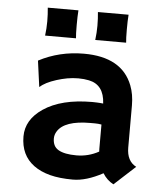

<svg xmlns="http://www.w3.org/2000/svg" viewBox="-51 -744 686 801"><g transform="rotate(5 291.5 -343.0)"><path d="M408.7 -30.3Q339.4 7.3 283.2 7.3Q227.1 7.3 187 -3.2Q147 -13.7 119.1 -34.2Q62.5 -75.7 62.5 -154.3Q62.5 -224.6 131.8 -271.5Q207 -322.3 335.9 -322.3L355.5 -321.8Q361.3 -321.3 368.7 -321Q376 -320.8 381.8 -319.8Q377.9 -397.9 314.5 -411.1Q293.5 -415.5 269.8 -415.5Q246.1 -415.5 223.4 -411.4Q200.7 -407.2 179.2 -400.4Q131.8 -385.3 111.3 -365.7L109.9 -366.7L95.2 -474.6Q181.6 -520 284.2 -520Q443.4 -520 487.8 -405.3Q502 -368.7 502 -322.8V-146Q502 -89.4 542 -68.8L453.6 12.2Q425.8 -2.4 408.7 -30.3ZM382.3 -231.9Q369.1 -234.4 355 -234.4H335.4Q227.5 -234.4 198.2 -186.5Q189.5 -172.4 189.5 -156.7Q189.5 -141.1 195.1 -129.2Q200.7 -117.2 213.9 -109.4Q239.3 -94.7 289.3 -94.7Q339.4 -94.7 382.8 -118.7Q382.3 -124 382.3 -129.9ZM455.1 -698.2Q453.1 -673.8 453.1 -636Q453.1 -598.1 455.1 -581.1H325.7Q329.6 -611.3 329.6 -640.9Q329.6 -670.4 326.7 -698.2ZM245.1 -698.2Q243.2 -673.8 243.2 -636Q243.2 -598.1 245.1 -581.1H115.7Q119.6 -611.3 119.6 -640.9Q119.6 -670.4 116.7 -698.2Z"/></g></svg>

Font: HammersmithOne
Style: Regular
Weight: 400
Designer: Nicole Fally
Foundry: Nicole Fally
Version: Version 1.003